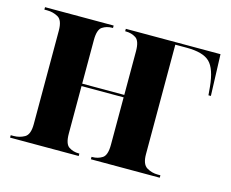

<svg xmlns="http://www.w3.org/2000/svg" viewBox="-81 -649 918 762"><g transform="rotate(15 378.0 -268.0)"><path d="M16 0V-10H28Q52 -10 72.5 -21.5Q93 -33 93 -76V-460Q93 -503 72.5 -514.5Q52 -526 28 -526H16V-536H298V-526H295Q272 -526 254.5 -514.5Q237 -503 237 -460V-281H410V-460Q410 -503 392 -514.5Q374 -526 351 -526H348V-536H737L743 -366H733L730 -400Q723 -473 695.5 -499.5Q668 -526 601 -526H554V-76Q554 -35 574.5 -22.5Q595 -10 620 -10H631V0H348V-10H351Q374 -10 392 -21.5Q410 -33 410 -76V-271H237V-76Q237 -33 255 -21.5Q273 -10 295 -10H298V0Z"/></g></svg>

Font: Noto Serif Display SemiCondensed
Style: Bold
Weight: 700
Width: 4
Designer: Monotype Design Team
Foundry: Monotype Imaging Inc.
Version: Version 2.009